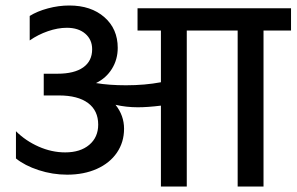

<svg xmlns="http://www.w3.org/2000/svg" viewBox="-20 -678 1078 698"><path d="M38 -102V-201Q73 -166 120.5 -145Q168 -124 217 -124Q272 -124 304.5 -151.5Q337 -179 337 -225Q337 -276 300 -303.5Q263 -331 194 -331H139V-410H189Q250 -410 282.5 -433Q315 -456 315 -499Q315 -534 290 -555.5Q265 -577 223 -577Q190 -577 154 -564.5Q118 -552 88 -531V-620Q115 -637 154 -647.5Q193 -658 232 -658Q311 -658 359.5 -615.5Q408 -573 408 -504Q408 -462 387 -428Q366 -394 329 -376Q377 -368 438 -368Q507 -368 565 -379V-567H480V-648H1038V-567H938V0H844V-567H659V0H565V-294Q517 -288 481 -288Q439 -288 400 -297Q431 -258 431 -210Q431 -161 405 -123Q379 -85 332 -64Q285 -43 224 -43Q171 -43 120.5 -59.5Q70 -76 38 -102Z"/></svg>

Font: Madhuban
Style: Regular
Weight: 400
Designer: jaikishan Patel
Foundry: MagicType
Version: Version 1.000